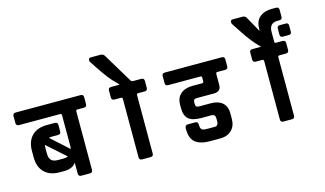

<svg xmlns="http://www.w3.org/2000/svg" viewBox="-99 -1213 2598 1533"><g transform="rotate(-15 1200.0 -446.5)"><path d="M32 -623H568Q592 -623 592 -600V-543Q592 -519 568 -519H514Q502 -519 502 -505V-24Q502 0 478 0H408Q384 0 384 -24V-110H380Q370 -93 345 -82Q320 -71 288 -71H248Q168 -71 123 -115.5Q78 -160 78 -241V-292Q78 -372 122 -417Q166 -462 248 -462H312Q336 -462 336 -438V-385Q336 -362 312 -362H262Q248 -362 236 -359L382 -227Q384 -241 384 -248V-505Q384 -519 372 -519H32Q8 -519 8 -543V-600Q8 -623 32 -623ZM260 -169H306Q326 -169 344 -176L190 -313Q188 -299 188 -290V-241Q188 -205 205 -187Q222 -169 260 -169Z M1005 -623H1070Q1094 -623 1094 -600V-543Q1094 -519 1070 -519H1016Q1004 -519 1004 -505V-23Q1004 0 980 0H911Q887 0 887 -23V-505Q887 -519 875 -519H821Q797 -519 797 -543V-600Q797 -623 821 -623H889V-627Q855 -661 851 -665.5Q847 -670 833 -685.5Q819 -701 811 -712Q782 -749 712 -856Q706 -865 706 -874Q706 -893 725 -893H806Q827 -893 838 -875Q982 -635 985 -631Q992 -623 1005 -623Z M1265 -623H1735Q1759 -623 1759 -600V-542Q1759 -519 1735 -519H1671Q1659 -519 1659 -505V-415Q1659 -360 1600 -360H1461Q1444 -360 1437 -354Q1430 -348 1430 -328V-324Q1430 -303 1437 -297Q1444 -291 1461 -291H1556Q1617 -291 1651.5 -261Q1686 -231 1686 -173V-129Q1686 -69 1651 -34.5Q1616 0 1556 0H1471Q1394 0 1352.5 -32Q1311 -64 1311 -143V-147Q1311 -176 1336 -176H1398Q1420 -176 1420 -147V-143Q1420 -108 1447 -103Q1458 -101 1483 -101H1537Q1568 -101 1568 -138V-159Q1568 -180 1560.5 -188.5Q1553 -197 1537 -197H1451Q1380 -197 1348 -224.5Q1316 -252 1316 -315V-341Q1316 -401 1352.5 -432Q1389 -463 1451 -463H1531Q1543 -463 1543 -477V-505Q1543 -519 1532 -519H1265Q1241 -519 1241 -542V-600Q1241 -623 1265 -623Z M2249 -751H2299Q2321 -751 2321 -729V-679Q2321 -656 2299 -656H2249Q2227 -656 2227 -679V-729Q2227 -751 2249 -751ZM2183 -623H2238Q2262 -623 2262 -600V-543Q2262 -519 2238 -519H2184Q2172 -519 2172 -505V-23Q2172 0 2148 0H2079Q2055 0 2055 -23V-505Q2055 -519 2043 -519H1989Q1965 -519 1965 -543V-600Q1965 -623 1989 -623H2060Q1994 -689 1937 -777L1885 -856Q1879 -865 1879 -874Q1879 -893 1898 -893H1979Q2000 -893 2011 -875L2079 -752H2083V-766Q2083 -829 2121 -861Q2159 -893 2222 -893H2256Q2280 -893 2280 -869V-813Q2280 -789 2256 -789H2239Q2172 -789 2172 -714V-634Q2172 -623 2183 -623Z"/></g></svg>

Font: RajdhaniMono
Style: Bold
Weight: 700
Monospace: yes
Designer: Satya Rajpurohit, Jyotish Sonowal
Foundry: Indian Type Foundry
Version: Version 1.201;PS 1.0;hotconv 1.0.78;makeotf.lib2.5.61930; tt